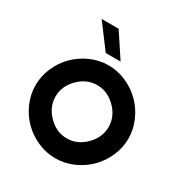

<svg xmlns="http://www.w3.org/2000/svg" viewBox="-210 -1086 1191 1253"><g transform="rotate(30 385.0 -459.5)"><path d="M192.9 -929.2H320.8L439 -750H327.1ZM524.2 -201.2Q585 -262.2 585 -340.8Q585 -419.4 524.2 -480.2Q463.4 -541 384.8 -541Q306.2 -541 245.6 -480.2Q185.1 -419.4 185.1 -340.8Q185.1 -262.2 245.6 -201.2Q306.2 -140.1 384.8 -140.1Q463.4 -140.1 524.2 -201.2ZM706.3 -473.6Q734.9 -409.2 734.9 -339.8Q734.9 -270.5 706.3 -206.1Q677.7 -141.6 630.4 -94.2Q583 -46.9 518.6 -18.6Q454.1 9.8 384.8 9.8Q315.4 9.8 251 -18.6Q186.5 -46.9 139.2 -94.2Q91.8 -141.6 63.5 -206.1Q35.2 -270.5 35.2 -339.8Q35.2 -409.2 63.5 -473.6Q91.8 -538.1 139.2 -585.4Q186.5 -632.8 251 -661.4Q315.4 -689.9 384.8 -689.9Q454.1 -689.9 518.6 -661.4Q583 -632.8 630.4 -585.4Q677.7 -538.1 706.3 -473.6Z"/></g></svg>

Font: Glacial Indifference
Style: Bold
Weight: 700
Version: Version 1.001